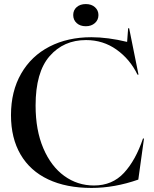

<svg xmlns="http://www.w3.org/2000/svg" viewBox="-20 -909 757 944"><path d="M34 -343Q34 -460 84 -547Q134 -634 223.5 -680Q313 -726 429 -726Q510 -726 605 -703L610 -770H615L661 -542H656Q619 -618 553 -665Q487 -712 403 -712Q293 -712 224 -633Q155 -554 155 -390Q155 -269 193 -180Q231 -91 296 -44Q361 3 442 3Q532 3 589.5 -59Q647 -121 683 -228H688L660 -26Q543 15 430 15Q306 15 217 -27Q128 -69 81 -149.5Q34 -230 34 -343ZM340 -835Q340 -859 357 -874Q374 -889 402 -889Q430 -889 447 -873.5Q464 -858 464 -835Q464 -811 446.5 -795.5Q429 -780 402 -780Q374 -780 357 -795.5Q340 -811 340 -835Z"/></svg>

Font: Nyght Serif
Style: Regular
Weight: 400
Designer: Maksym Kobuzan
Version: Version 0.410;July 4, 2025;FontCreator 15.0.0.2958 64-bit